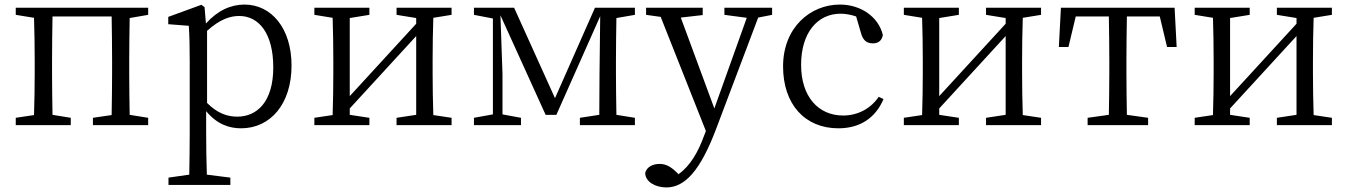

<svg xmlns="http://www.w3.org/2000/svg" viewBox="-20 -548 5903 841"><path d="M629 -483V-514H49V-483L129 -470C131 -415 132 -339 132 -286V-228C132 -176 131 -99 129 -44L49 -32V0H290V-32L210 -45C209 -100 208 -176 208 -228V-286C208 -341 209 -421 210 -476H469C470 -421 471 -341 471 -286V-228C471 -176 470 -100 469 -44L387 -32V0H629V-32L548 -45C547 -100 546 -176 546 -228V-286C546 -338 547 -414 548 -469Z M887 -413C947 -467 992 -478 1028 -478C1115 -478 1177 -400 1177 -253C1177 -101 1105 -37 1019 -37C974 -37 931 -53 887 -97ZM876 -517 862 -527 717 -474V-442L807 -435C810 -388 811 -346 811 -282V34C811 93 810 157 809 217L718 230V262H989V230L886 217C884 156 883 90 883 32V-61C932 -2 986 14 1036 14C1164 14 1257 -92 1257 -261C1257 -425 1168 -528 1051 -528C992 -528 934 -503 882 -445Z M1958 -483V-514H1717V-483L1803 -469V-444L1512 -127V-469L1598 -483V-514H1357V-483L1437 -470C1439 -415 1440 -339 1440 -286V-228C1440 -176 1439 -100 1437 -44L1357 -32V0H1598V-32L1512 -45V-73L1803 -390V-45L1717 -32V0H1958V-32L1878 -44C1876 -100 1875 -176 1875 -228V-286C1875 -338 1876 -415 1878 -470Z M2761 -483V-514H2586L2411 -118L2232 -514H2056V-483L2139 -467V-47L2056 -32V0H2262V-32L2181 -47V-225L2172 -481L2370 -45H2417L2609 -477L2606 -225L2605 -45L2520 -32V0H2761V-32L2680 -45C2679 -100 2678 -176 2678 -228V-286C2678 -338 2679 -414 2680 -469Z M3362 -514H3153V-483L3251 -470L3109 -73L2962 -471L3058 -482V-514H2810V-483L2874 -474L3072 26L3063 49C3038 118 3003 179 2952 215L2944 207C2918 182 2897 170 2869 170C2840 170 2812 183 2806 210C2807 248 2850 273 2899 273C2980 273 3048 199 3117 16L3301 -471L3362 -483Z M3829 -124C3793 -71 3736 -42 3673 -42C3565 -42 3489 -124 3489 -264C3489 -405 3561 -488 3662 -488C3683 -488 3706 -484 3730 -476L3752 -401C3759 -376 3773 -358 3803 -358C3827 -358 3843 -370 3847 -395C3828 -474 3751 -528 3659 -528C3529 -528 3410 -427 3410 -257C3410 -91 3506 14 3652 14C3750 14 3816 -34 3850 -114Z M4540 -483V-514H4299V-483L4385 -469V-444L4094 -127V-469L4180 -483V-514H3939V-483L4019 -470C4021 -415 4022 -339 4022 -286V-228C4022 -176 4021 -100 4019 -44L3939 -32V0H4180V-32L4094 -45V-73L4385 -390V-45L4299 -32V0H4540V-32L4460 -44C4458 -100 4457 -176 4457 -228V-286C4457 -338 4458 -415 4460 -470Z M5060 -476 5092 -342H5134L5125 -514H4627L4618 -342H4660L4692 -476H4837C4838 -421 4839 -341 4839 -286V-228C4839 -176 4838 -100 4837 -45L4744 -32V0H5009V-32L4916 -45C4915 -100 4914 -176 4914 -228V-286C4914 -341 4915 -421 4916 -476Z M5814 -483V-514H5573V-483L5659 -469V-444L5368 -127V-469L5454 -483V-514H5213V-483L5293 -470C5295 -415 5296 -339 5296 -286V-228C5296 -176 5295 -100 5293 -44L5213 -32V0H5454V-32L5368 -45V-73L5659 -390V-45L5573 -32V0H5814V-32L5734 -44C5732 -100 5731 -176 5731 -228V-286C5731 -338 5732 -415 5734 -470Z"/></svg>

Font: Shippori Mincho
Style: Regular
Weight: 400
Designer: Bonji Tadano  Ryoko NISHIZUKA  (kana & ideographs); Frank Grießhammer (Latin, Greek & Cyrillic); Wenlong ZHANG  (bopomof
Foundry: Adobe Systems Incorporated
Version: Version 1.003;PS 1.001;hotconv 16.6.54;makeotf.lib2.5.65590